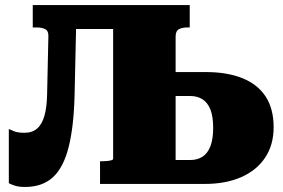

<svg xmlns="http://www.w3.org/2000/svg" viewBox="-20 -730 1122 762"><path d="M260 -710H534V-615H260ZM167 -357 172 -585Q173 -607 160 -614Q147 -621 126 -621H110V-710H284L276 -353Q273 -228 252.5 -146.5Q232 -65 190 -26.5Q148 12 79 12Q55 12 39.5 7Q24 2 15 -3V-218Q23 -214 37.5 -208.5Q52 -203 77 -203Q108 -203 127.5 -220Q147 -237 156.5 -271Q166 -305 167 -357ZM792 0H377V-90H385Q395 -90 405 -91Q415 -92 422 -94Q429 -96 429 -100V-710H733V-621H723Q703 -621 690 -614Q677 -607 677 -585V-95H736Q763 -95 783.5 -108Q804 -121 815 -149.5Q826 -178 826 -222Q826 -268 815 -295.5Q804 -323 783.5 -336Q763 -349 735 -349H645V-444H797Q882 -444 942.5 -419.5Q1003 -395 1034.5 -346.5Q1066 -298 1066 -225Q1066 -156 1033 -105.5Q1000 -55 938.5 -27.5Q877 0 792 0Z"/></svg>

Font: Roboto Serif Black
Style: Regular
Weight: 900
Designer: Greg Gazdowicz
Foundry: Commercial Type
Version: Version 1.008